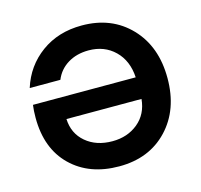

<svg xmlns="http://www.w3.org/2000/svg" viewBox="-104 -823 989 944"><g transform="rotate(-15 390.5 -351.5)"><path d="M390 -121Q467 -121 520.5 -165Q574 -209 581 -285H199Q202 -211 255 -166Q308 -121 390 -121ZM391 7Q239 7 146.5 -83Q54 -173 54 -330Q54 -366 58 -395H581Q576 -481 523.5 -532Q471 -583 391 -583Q330 -583 285 -555.5Q240 -528 220 -479H64Q97 -584 183.5 -647Q270 -710 390 -710Q542 -710 636.5 -611Q731 -512 731 -351Q731 -191 637.5 -92Q544 7 391 7Z"/></g></svg>

Font: SVN-Poppins SemiBold
Style: Regular
Weight: 600
Designer: Ninad Kale (Devanagari), Jonny Pinhorn (Latin)
Foundry: Indian Type Foundry
Version: Version 3.002 2017